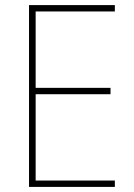

<svg xmlns="http://www.w3.org/2000/svg" viewBox="-20 -734 528 754"><path d="M431 0H94V-714H431V-689H120V-389H414V-364H120V-25H431Z"/></svg>

Font: Noto Sans Myanmar SemiCondensed Thin
Style: Regular
Weight: 100
Width: 4
Designer: Monotype Design Team
Foundry: Monotype Imaging Inc.
Version: Version 2.107; ttfautohint (v1.8.4.7-5d5b)